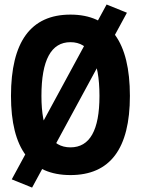

<svg xmlns="http://www.w3.org/2000/svg" viewBox="-20 -768 626 853"><path d="M122.6 65.4 32.2 28.8 453.6 -748 543.9 -711.4ZM293 9.8Q28.8 9.8 28.8 -341.8Q28.8 -703.1 293 -703.1Q557.1 -703.1 557.1 -341.8Q557.1 9.8 293 9.8ZM293 -113.3Q421.9 -113.3 421.9 -341.8Q421.9 -580.6 293 -580.6Q164.1 -580.6 164.1 -341.8Q164.1 -113.3 293 -113.3Z"/></svg>

Font: Cascadia Mono
Style: Regular
Weight: 400
Monospace: yes
Designer: Aaron Bell
Foundry: Saja Typeworks
Version: Version 2102.003